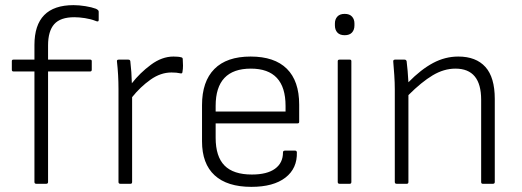

<svg xmlns="http://www.w3.org/2000/svg" viewBox="-20 -715 2029 747"><path d="M121 0Q114 0 114 -7V-437H32Q26 -437 26 -444V-477Q26 -483 32 -483H114V-540Q114 -695 266 -695Q288 -695 312.5 -691Q337 -687 353 -681Q364 -676 364 -670V-637Q364 -628 351 -634Q333 -641 310.5 -644.5Q288 -648 269 -648Q215 -648 191 -621Q167 -594 167 -538V-483H331Q337 -483 337 -477V-444Q337 -437 331 -437H167V-7Q167 0 160 0Z M448 0Q441 0 441 -7V-369Q441 -423 435 -476Q434 -483 442 -483H479Q486 -483 487 -477Q492 -435 493 -391Q524 -431 567 -463Q610 -495 655 -495Q675 -495 685 -492Q691 -491 691 -485Q692 -472 692 -459.5Q692 -447 690 -436Q690 -427 680 -430Q668 -433 647 -433Q605 -433 565.5 -405Q526 -377 494 -337V-7Q494 0 488 0Z M958 12Q864 12 815 -33Q766 -78 766 -165V-306Q766 -398 814 -446.5Q862 -495 955 -495Q1048 -495 1096 -447.5Q1144 -400 1144 -308V-241Q1144 -235 1138 -235H819V-179Q819 -106 853.5 -71Q888 -36 960 -36Q1019 -36 1050 -58.5Q1081 -81 1081 -122Q1081 -129 1089 -129H1128Q1134 -129 1135 -123Q1137 -60 1090.5 -24Q1044 12 958 12ZM819 -281H1091V-303Q1091 -448 956 -448Q819 -448 819 -303Z M1301 0Q1294 0 1294 -7V-477Q1294 -483 1301 -483H1341Q1347 -483 1347 -477V-7Q1347 0 1341 0ZM1321 -578Q1302 -578 1292.5 -588.5Q1283 -599 1283 -616V-624Q1283 -640 1292.5 -650.5Q1302 -661 1321 -661Q1340 -661 1349.5 -650.5Q1359 -640 1359 -624V-616Q1359 -599 1349.5 -588.5Q1340 -578 1321 -578Z M1523 0Q1516 0 1516 -7V-367Q1516 -393 1514 -423Q1512 -453 1510 -475Q1509 -483 1517 -483H1554Q1560 -483 1562 -477Q1564 -461 1566 -438.5Q1568 -416 1569 -395Q1618 -445 1665 -470Q1712 -495 1763 -495Q1832 -495 1868.5 -454.5Q1905 -414 1905 -330V-7Q1905 0 1898 0H1858Q1852 0 1852 -7V-327Q1852 -448 1752 -448Q1707 -448 1663.5 -422Q1620 -396 1569 -345V-7Q1569 0 1563 0Z"/></svg>

Font: Sofia Sans Light
Style: Regular
Weight: 300
Designer: Botio Nikoltchev, Ani Petrova
Foundry: lettersoup
Version: Version 4.100; ttfautohint (v1.8.3)